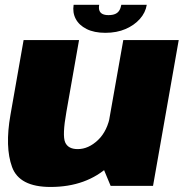

<svg xmlns="http://www.w3.org/2000/svg" viewBox="-20 -756 753 781"><path d="M430 0H602.5L707 -593H481.5L392.5 -90ZM301.5 -593H76L22.5 -288.5Q-0.5 -158 29 -76.8Q58.5 4.5 185.5 4.5Q332 4.5 424.8 -82Q517.5 -168.5 532 -251.5L429 -290.5Q417.5 -223.5 378.8 -186.5Q340 -149.5 296 -149.5Q257 -149.5 245 -177.2Q233 -205 250 -300.5ZM408.5 -622.5Q455 -622.5 490.8 -638Q526.5 -653.5 549.2 -679.2Q572 -705 577 -736.5H473.5Q471 -722.5 465 -713Q459 -703.5 448.2 -699Q437.5 -694.5 421 -694.5Q406.5 -694.5 397.2 -699Q388 -703.5 384.5 -712.8Q381 -722 383.5 -736.5H279.5Q274.5 -705 288 -679.2Q301.5 -653.5 332.2 -638Q363 -622.5 408.5 -622.5Z"/></svg>

Font: Anybody Thin Black
Style: Italic
Weight: 900
Italic angle: -10°
Version: Version 1.113;gftools[0.9.25]